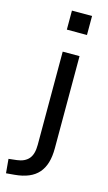

<svg xmlns="http://www.w3.org/2000/svg" viewBox="-194 -770 571 1014"><g transform="rotate(15 92.0 -263.0)"><path d="M66 -619V-723H176V-619ZM-48 197 -55 120 -11 115Q32 110 53.5 85Q75 60 75 9V-501H167V2Q167 48 157 81.5Q147 115 126.5 138.5Q106 162 74 175.5Q42 189 -2 193Z"/></g></svg>

Font: Nunitoga
Style: Medium
Weight: 500
Designer: Vernon Adams
Foundry: Vernon Adams
Version: Version 1.0